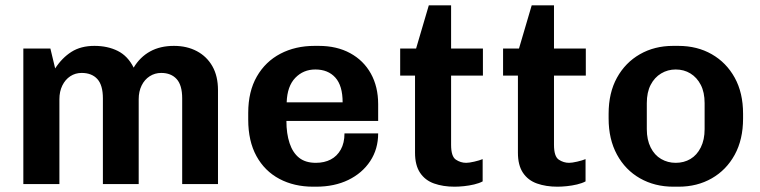

<svg xmlns="http://www.w3.org/2000/svg" viewBox="-20 -694 2867 724"><path d="M68 0V-511H170L188 -436Q214 -476 249.5 -498.5Q285 -521 336 -521Q386 -521 424 -502Q462 -483 484 -439Q508 -479 546 -500Q584 -521 636 -521Q685 -521 722.5 -501Q760 -481 781 -444Q802 -407 802 -354V0H667V-323Q667 -373 646 -396Q625 -419 588 -419Q564 -419 544.5 -406.5Q525 -394 514 -371.5Q503 -349 503 -320V0H368V-323Q368 -373 347 -396Q326 -419 288 -419Q264 -419 245 -406.5Q226 -394 215 -371.5Q204 -349 204 -320V0Z M1161 10Q1089 10 1033.5 -19.5Q978 -49 947 -105.5Q916 -162 916 -243V-268Q916 -349 948.5 -405.5Q981 -462 1037.5 -491.5Q1094 -521 1166 -521H1182Q1250 -521 1300.5 -493.5Q1351 -466 1378.5 -416.5Q1406 -367 1406 -301V-238H1060Q1060 -190 1072 -154Q1084 -118 1108 -99Q1132 -80 1171 -80Q1203 -80 1227 -92.5Q1251 -105 1265 -130Q1279 -155 1279 -191H1406Q1406 -132 1376 -86.5Q1346 -41 1293.5 -15.5Q1241 10 1172 10ZM1061 -308H1272Q1272 -371 1244.5 -401.5Q1217 -432 1169 -432Q1124 -432 1093.5 -400.5Q1063 -369 1061 -308Z M1694 10Q1651 10 1617 -2Q1583 -14 1564 -42.5Q1545 -71 1545 -118V-409H1489V-511H1549L1597 -674H1681V-511H1801V-409H1681V-148Q1681 -104 1699 -92Q1717 -80 1738 -80Q1749 -80 1768.5 -84.5Q1788 -89 1800 -94V-10Q1787 -3 1768 1.5Q1749 6 1729.5 8Q1710 10 1694 10Z M2082 10Q2039 10 2005 -2Q1971 -14 1952 -42.5Q1933 -71 1933 -118V-409H1877V-511H1937L1985 -674H2069V-511H2189V-409H2069V-148Q2069 -104 2087 -92Q2105 -80 2126 -80Q2137 -80 2156.5 -84.5Q2176 -89 2188 -94V-10Q2175 -3 2156 1.5Q2137 6 2117.5 8Q2098 10 2082 10Z M2519 10Q2449 10 2393.5 -21.5Q2338 -53 2306.5 -111Q2275 -169 2275 -247V-265Q2275 -344 2306.5 -401Q2338 -458 2393 -489.5Q2448 -521 2518 -521H2538Q2609 -521 2664 -489.5Q2719 -458 2750.5 -401Q2782 -344 2782 -265V-247Q2782 -168 2750.5 -110.5Q2719 -53 2664 -21.5Q2609 10 2539 10ZM2528 -80Q2559 -80 2583.5 -94.5Q2608 -109 2622.5 -138Q2637 -167 2637 -207V-305Q2637 -346 2622.5 -374Q2608 -402 2583.5 -417Q2559 -432 2528 -432Q2498 -432 2473 -417Q2448 -402 2433.5 -374Q2419 -346 2419 -305V-207Q2419 -167 2433.5 -138Q2448 -109 2473 -94.5Q2498 -80 2528 -80Z"/></svg>

Font: Chivo SemiBold
Style: Regular
Weight: 600
Designer: Hector Gatti
Foundry: Omnibus-Type
Version: Version 2.002